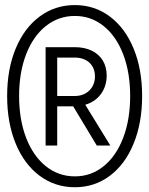

<svg xmlns="http://www.w3.org/2000/svg" viewBox="-20 -748 602 775"><path d="M164.1 -557.6H281.7Q320.8 -557.6 349.9 -543.7Q378.9 -529.8 394.8 -503.9Q410.6 -478 410.6 -442.9Q410.6 -400.4 387.5 -368.7Q364.3 -336.9 324.2 -325.2L425.3 -160.6H370.6L275.4 -318.8H210.9V-160.6H164.1ZM8.8 -360.4Q8.8 -468.3 43.2 -551.5Q77.6 -634.8 139.9 -681.2Q202.1 -727.5 282.2 -727.5Q361.8 -727.5 423.6 -681.2Q485.4 -634.8 519.5 -551.5Q553.7 -468.3 553.7 -360.4Q553.7 -252.4 519.5 -168.7Q485.4 -85 423.6 -38.6Q361.8 7.8 282.2 7.8Q202.1 7.8 139.9 -38.6Q77.6 -85 43.2 -168.7Q8.8 -252.4 8.8 -360.4ZM505.4 -360.4Q505.4 -455.1 477.3 -528.6Q449.2 -602.1 398.4 -642.8Q347.7 -683.6 282.2 -683.6Q216.3 -683.6 165 -642.8Q113.8 -602.1 85.4 -528.6Q57.1 -455.1 57.1 -360.4Q57.1 -265.6 85.4 -191.9Q113.8 -118.2 165 -77.1Q216.3 -36.1 282.2 -36.1Q347.7 -36.1 398.4 -77.1Q449.2 -118.2 477.3 -191.9Q505.4 -265.6 505.4 -360.4ZM280.8 -360.4Q306.2 -360.4 324.7 -370.8Q343.3 -381.3 353.3 -399.2Q363.3 -417 363.3 -439Q363.3 -474.1 341.1 -494.9Q318.8 -515.6 280.8 -515.6H210.9V-360.4Z"/></svg>

Font: Reddit Mono Light
Style: Regular
Weight: 300
Monospace: yes
Designer: Stephen Hutchings
Foundry: Reddit
Version: Version 1.011